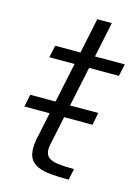

<svg xmlns="http://www.w3.org/2000/svg" viewBox="-103 -718 569 778"><g transform="rotate(15 181.0 -329.0)"><path d="M13 -240 24 -292H309L299 -240ZM263 0Q220 0 187.5 -3Q155 -6 133.5 -15.5Q112 -25 101.5 -42Q91 -59 91 -88Q91 -96 92 -104.5Q93 -113 94.5 -123Q96 -133 99 -144L165 -459H59L70 -510H176L207 -658H268L237 -510H362L351 -459H226L158 -136Q157 -131 155.5 -124Q154 -117 153 -109.5Q152 -102 152 -98Q152 -76 165 -65Q178 -54 204.5 -50.5Q231 -47 273 -47Z"/></g></svg>

Font: Saira Thin Light
Style: Italic
Weight: 300
Italic angle: -12°
Version: Version 1.101